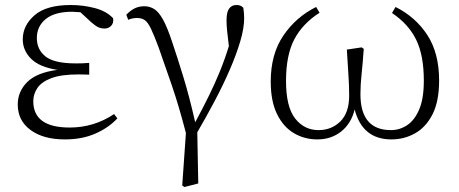

<svg xmlns="http://www.w3.org/2000/svg" viewBox="-20 -542 1831 766"><path d="M238.8 14.2Q152.8 14.2 101.8 -23.4Q50.8 -61 50.8 -125Q50.8 -176.8 88.6 -214.6Q126.5 -252.4 209 -263.2Q137.2 -274.4 104 -307.6Q70.8 -340.8 70.8 -384.8Q70.8 -440.4 117.9 -481.2Q165 -522 262.2 -522Q311.5 -522 358.2 -509.8Q404.8 -497.6 431.2 -469.2Q434.1 -450.2 423.6 -439.2Q413.1 -428.2 397.9 -428.2Q382.8 -428.2 371.6 -433.6Q360.4 -439 344.2 -453.1L300.8 -493.2L268.1 -495.1Q198.2 -495.1 162.6 -466.1Q127 -437 127 -390.1Q127 -344.2 161.6 -316.7Q196.3 -289.1 282.2 -289.1Q293.5 -289.1 305.7 -289.3Q317.9 -289.6 335.9 -291V-244.1Q317.9 -244.6 309.1 -244.9Q300.3 -245.1 293 -245.1Q224.1 -245.1 184.8 -230.2Q145.5 -215.3 129.2 -190.9Q112.8 -166.5 112.8 -138.2Q112.8 -33.2 257.8 -33.2Q355 -33.2 435.1 -86.9L448.2 -69.8Q414.1 -32.7 361.1 -9.3Q308.1 14.2 238.8 14.2Z M707 198.2 721.7 -11.2Q693.4 -120.6 664.8 -203.4Q636.2 -286.1 612.8 -353Q594.2 -402.8 582 -428Q569.8 -453.1 557.6 -461.7Q545.4 -470.2 526.9 -470.2Q507.3 -470.2 491.7 -462.9L483.9 -482.9Q498 -498.5 515.6 -507.8Q533.2 -517.1 555.7 -517.1Q577.1 -517.1 595.2 -505.9Q613.3 -494.6 630.4 -463.9Q647.5 -433.1 667 -374Q686.5 -316.4 710.7 -237.8Q734.9 -159.2 758.8 -54.2Q789.6 -111.3 813.2 -159.4Q836.9 -207.5 856.4 -255.1Q876 -302.7 893.1 -357.9Q887.7 -401.4 885.7 -422.6Q883.8 -443.8 883.8 -461.9Q883.8 -494.1 894.3 -508.1Q904.8 -522 922.9 -522Q934.1 -522 939.9 -519Q945.8 -516.1 950.7 -511.2Q954.1 -490.2 954.1 -469.2Q954.1 -429.7 938.5 -377Q922.9 -324.2 896.5 -263.4Q870.1 -202.6 836.4 -138.9Q802.7 -75.2 767.1 -14.2L771 189.9L715.8 204.1Z M1246.1 14.2Q1194.8 14.2 1152.6 -10.7Q1110.4 -35.6 1085.2 -86.9Q1060.1 -138.2 1060.1 -216.8Q1060.1 -325.7 1110.4 -399.9Q1160.6 -474.1 1241.2 -514.2L1254.9 -491.2Q1187.5 -448.2 1154.3 -385.3Q1121.1 -322.3 1121.1 -219.2Q1121.1 -115.7 1157.5 -69.3Q1193.8 -22.9 1251 -22.9Q1302.7 -22.9 1337.9 -57.6Q1373 -92.3 1373 -160.2Q1373 -202.6 1370.1 -242.7Q1367.2 -282.7 1363.8 -344.2L1422.9 -353L1431.2 -347.2Q1427.2 -289.1 1422.6 -246.6Q1418 -204.1 1418 -166Q1418 -22.9 1540 -22.9Q1574.7 -22.9 1604.5 -42.7Q1634.3 -62.5 1652.6 -105.7Q1670.9 -148.9 1670.9 -220.2Q1670.9 -321.8 1640.1 -384Q1609.4 -446.3 1543.9 -490.2L1558.1 -514.2Q1638.2 -474.1 1685.1 -401.9Q1731.9 -329.6 1731.9 -221.2Q1731.9 -137.2 1705.3 -85.4Q1678.7 -33.7 1635.3 -9.8Q1591.8 14.2 1542 14.2Q1425.8 14.2 1395 -105Q1380.9 -48.8 1341.1 -17.3Q1301.3 14.2 1246.1 14.2Z"/></svg>

Font: Source Han Serif TW ExtraLight
Style: Regular
Weight: 250
Designer: Ryoko NISHIZUKA Ë•øÂ°öÊ∂ºÂ≠ê (kana & ideographs); Frank Grie√ühammer (Latin, Greek & Cyrillic); Wenlong ZHANG Âº†ÊñáÈæô 
Foundry: Adobe
Version: Version 2.003;hotconv 1.1.1;makeotfexe 2.6.0